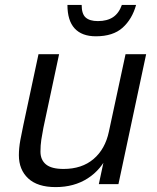

<svg xmlns="http://www.w3.org/2000/svg" viewBox="-20 -751 640 783"><path d="M207 12Q133 12 95 -23.5Q57 -59 57 -118Q57 -147 63 -180Q69 -213 75 -240L137 -530H221L157 -230Q152 -205 148.5 -181.5Q145 -158 145 -133Q145 -99 167.5 -80.5Q190 -62 239 -62Q314 -62 361.5 -102.5Q409 -143 424 -214L492 -530H576L463 0H383L411 -131L422 -124Q393 -59 337.5 -23.5Q282 12 207 12ZM371 -603Q314 -603 284.5 -635Q255 -667 255 -731H313Q313 -694 329.5 -679.5Q346 -665 379 -665Q417 -665 441 -681Q465 -697 477 -731H535Q519 -673 480 -638Q441 -603 371 -603Z"/></svg>

Font: Geist Mono
Style: Italic
Weight: 400
Italic angle: -12°
Monospace: yes
Designer: Basement.studio, Andrés Briganti, Mateo Zaragoza
Foundry: Basement.studio, Vercel, Andrés Briganti, Guido Ferreyra, Mateo Zaragoza
Version: Version 1.500